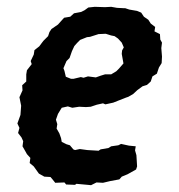

<svg xmlns="http://www.w3.org/2000/svg" viewBox="-20 -528 526 563"><path d="M174 13 169 7 142 8 134 -2 128 -9 110 -10 94 -19 84 -33 79 -40 67 -50 69 -65 59 -76 54 -85 46 -99 48 -114 43 -125 33 -138 37 -153 31 -166 40 -191 42 -218 37 -243 46 -263 45 -278 57 -289V-310L59 -322L73 -340L70 -349L79 -368L81 -381L95 -392L107 -408L121 -422L125 -434L131 -443L150 -456L158 -465L168 -476L186 -479L197 -489L218 -493L228 -498L239 -506L258 -508L288 -507L306 -508L323 -505L342 -504H347L359 -500L382 -496L394 -491L402 -479L415 -470L422 -459L435 -449L433 -436L449 -428L450 -412L455 -403L453 -387L455 -362L454 -343L446 -330L440 -312L427 -304L422 -289L411 -279L398 -275L383 -264L370 -252L356 -244L350 -242L327 -233L312 -227L289 -222L282 -225L264 -221L246 -215L232 -214L212 -215L192 -212L179 -216L161 -212L150 -194L144 -177L148 -164L146 -151L154 -137L159 -123L161 -112L175 -105L185 -102L195 -90L200 -88L214 -91L236 -88L269 -86L275 -90L298 -94L306 -99L327 -102L335 -106L358 -101L378 -99L376 -87L380 -73L382 -40L379 -31L354 -17L337 -10L330 -2L303 3L282 8L263 7L247 15L237 14L204 11L200 14ZM188 -297H196L217 -302L225 -300L238 -304L261 -301L275 -306L288 -310H306L321 -319L329 -327L342 -342L337 -370L338 -380L343 -389L337 -403L326 -415L316 -422L306 -424L290 -429L269 -428L244 -420L235 -419L215 -411L206 -402L198 -393L191 -378L184 -358L175 -349L166 -328L169 -320L173 -303Z"/></svg>

Font: Winky Rough Medium
Style: Italic
Weight: 500
Italic angle: -8.97852°
Designer: Simon Atzbach
Foundry: typofactur
Version: Version 1.206; ttfautohint (v1.8.4.7-5d5b)